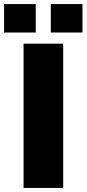

<svg xmlns="http://www.w3.org/2000/svg" viewBox="-55 -925 426 945"><path d="M61 0V-710H256V0ZM-35 -765V-905H121V-765ZM195 -765V-905H351V-765Z"/></svg>

Font: Raleway Thin Black
Style: Regular
Weight: 900
Version: Version 4.026